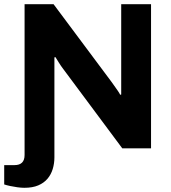

<svg xmlns="http://www.w3.org/2000/svg" viewBox="-41 -706 815 914"><path d="M75 188Q60 188 42 185.5Q24 183 7.5 179.5Q-9 176 -21 172V80H28Q52 80 64 68Q76 56 76 32V-686H214L490 -316Q495 -309 503.5 -297Q512 -285 520 -273.5Q528 -262 531 -255L536 -256Q536 -271 536 -286Q536 -301 536 -316V-686H678V0H541L259 -379Q249 -392 238.5 -409Q228 -426 223 -434L218 -433Q218 -420 218 -406.5Q218 -393 218 -379V43Q218 72 210 98.5Q202 125 185 145Q168 165 141 176.5Q114 188 75 188Z"/></svg>

Font: Archivo SemiBold
Style: Bold
Weight: 700
Version: Version 2.001